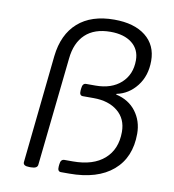

<svg xmlns="http://www.w3.org/2000/svg" viewBox="-80 -777 770 850"><g transform="rotate(10 305.0 -352.0)"><path d="M108 2Q79 2 81 -16L132 -501Q143 -600 203 -653Q263 -706 366 -706Q456 -706 507 -665.5Q558 -625 558 -554Q558 -487 522 -441Q486 -395 432 -384L431 -381Q489 -368 521 -325.5Q553 -283 553 -226Q553 -119 483.5 -59.5Q414 0 287 0H250Q234 0 236 -23L237 -33Q239 -56 256 -56H294Q385 -56 435 -100Q485 -144 485 -222Q485 -281 444 -314.5Q403 -348 336 -348H287Q271 -348 273 -371L274 -381Q276 -404 292 -404H334Q406 -404 448.5 -442.5Q491 -481 491 -545Q491 -594 455.5 -622Q420 -650 359 -650Q287 -650 246 -611.5Q205 -573 198 -501L146 -16Q145 2 116 2Z"/></g></svg>

Font: Asap Semi Expanded Semi Expanded Light
Style: Italic
Weight: 300
Width: 6
Italic angle: -6°
Designer: Pablo Cosgaya
Foundry: Omnibus-Type
Version: Version 3.001; ttfautohint (v1.8.4.7-5d5b)